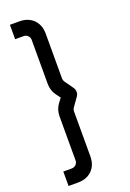

<svg xmlns="http://www.w3.org/2000/svg" viewBox="-209 -1000 876 1292"><g transform="rotate(-20 229.0 -354.0)"><path d="M43.9 223.1H111.3Q174.8 223.1 212.4 185.5Q250 147.9 250 84.5V-237.3Q250 -249.5 257.3 -260.3L303.2 -325.2Q311.5 -338.4 311.5 -354.2Q311.5 -370.1 303.2 -383.3L257.3 -447.8Q250 -460 250 -470.7V-792.5Q250 -855.5 212.2 -893.3Q174.3 -931.2 111.3 -931.2H43.9V-828.1H104Q122.1 -828.1 134.5 -815.9Q147 -803.7 147 -785.6V-470.7Q147 -424.3 172.9 -387.7L197.8 -354L172.9 -320.8Q147 -284.2 147 -237.3V78.1Q147 95.2 134.5 107.4Q122.1 119.6 104 119.6H43.9Z"/></g></svg>

Font: Manrope3 Semibold
Style: Regular
Weight: 600
Width: 4
Designer: Mikhail Sharanda
Foundry: Mikhail Sharanda
Version: Version 3.000;PS 003.000;hotconv 1.0.88;makeotf.lib2.5.64775